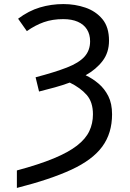

<svg xmlns="http://www.w3.org/2000/svg" viewBox="-20 -744 640 944"><path d="M63 94Q171 65 243.5 35Q316 5 358.5 -28Q401 -61 419 -99Q437 -137 437 -182Q437 -242 406.5 -277Q376 -312 323 -338Q288 -325 250 -314.5Q212 -304 172 -294L155 -364Q250 -389 309 -412Q368 -435 395.5 -465.5Q423 -496 423 -541Q423 -575 407.5 -599.5Q392 -624 362.5 -637Q333 -650 291 -650Q238 -650 195.5 -635Q153 -620 112 -591L69 -652Q121 -691 176.5 -707.5Q232 -724 292 -724Q349 -724 400 -706.5Q451 -689 483.5 -650Q516 -611 516 -544Q516 -486 484.5 -444.5Q453 -403 401 -374Q435 -358 464.5 -333Q494 -308 512.5 -271.5Q531 -235 531 -182Q531 -89 483 -23.5Q435 42 331.5 90Q228 138 63 180Z"/></svg>

Font: Noto Sans Mono
Style: Regular
Weight: 400
Designer: Monotype Design Team
Foundry: Monotype Imaging Inc.
Version: Version 2.014